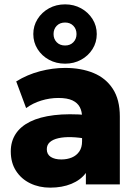

<svg xmlns="http://www.w3.org/2000/svg" viewBox="-20 -847 629 882"><path d="M210.5 15Q160 15 119 -4.8Q78 -24.5 53.8 -61.8Q29.5 -99 29.5 -151.5Q29.5 -197 51.8 -231.5Q74 -266 118.2 -288Q162.5 -310 228.8 -318Q295 -326 383 -318.5L384 -208Q343 -216 308.5 -217Q274 -218 248.5 -212.2Q223 -206.5 209 -194Q195 -181.5 195 -161.5Q195 -138 213.2 -126.2Q231.5 -114.5 261.5 -114.5Q288.5 -114.5 310 -123.5Q331.5 -132.5 344.2 -151Q357 -169.5 357 -198V-309Q357 -334.5 346.8 -354.5Q336.5 -374.5 312.8 -385.8Q289 -397 248.5 -397Q208.5 -397 169.5 -385Q130.5 -373 100 -350.5L54.5 -473Q105.5 -504.5 164 -519.8Q222.5 -535 279 -535Q352.5 -535 409.2 -511.8Q466 -488.5 498.2 -439Q530.5 -389.5 530.5 -311.5V0H374.5V-52.5Q350.5 -20 308 -2.5Q265.5 15 210.5 15ZM279 -554.5Q238 -554.5 205 -572.5Q172 -590.5 152.5 -621.5Q133 -652.5 133 -690.5Q133 -728.5 152.5 -759.5Q172 -790.5 205 -808.8Q238 -827 279 -827Q319.5 -827 352.5 -808.8Q385.5 -790.5 405 -759.5Q424.5 -728.5 424.5 -690.5Q424.5 -652.5 405 -621.5Q385.5 -590.5 352.5 -572.5Q319.5 -554.5 279 -554.5ZM279 -638Q302.5 -638 317 -653Q331.5 -668 331.5 -690.5Q331.5 -713.5 317 -728.5Q302.5 -743.5 279 -743.5Q255 -743.5 240.5 -728.5Q226 -713.5 226 -690.5Q226 -668 240.5 -653Q255 -638 279 -638Z"/></svg>

Font: Geologica Roman ExtraBold
Style: Regular
Weight: 800
Designer: Sindre Bremnes, Frode Helland
Foundry: Monokrom Skriftforlag AS
Version: Version 1.010;gftools[0.9.28]